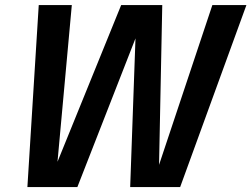

<svg xmlns="http://www.w3.org/2000/svg" viewBox="-20 -758 1018 778"><path d="M91 0 137 -737.5H271L213 -102.5L471 -737.5H637.5L624.5 -90L840.5 -737.5H978.5L710 0H507.5L529 -602.5L293.5 0Z"/></svg>

Font: Epilogue SemiBold
Style: Italic
Weight: 600
Italic angle: -12°
Designer: Tyler Finck
Foundry: Etcetera Type Co
Version: Version 2.111; ttfautohint (v1.8.3)